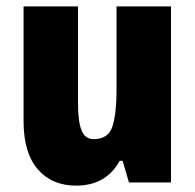

<svg xmlns="http://www.w3.org/2000/svg" viewBox="-20 -573 611 603"><path d="M517 -553V0H385L365 -68H356Q313 10 219 10Q143 10 98.5 -41.5Q54 -93 54 -193V-553H225V-248Q225 -192 236 -164Q247 -136 274 -136Q321 -136 333.5 -177Q346 -218 346 -289V-553Z"/></svg>

Font: Noto Sans Telugu Condensed Black
Style: Regular
Weight: 900
Width: 3
Designer: Jelle Bosma - Monotype Design Team
Foundry: Monotype Imaging Inc.
Version: Version 2.005; ttfautohint (v1.8.4.7-5d5b)